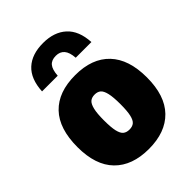

<svg xmlns="http://www.w3.org/2000/svg" viewBox="-232 -922 1048 1048"><g transform="rotate(-45 292.0 -398.0)"><path d="M23 -272Q23 -414.5 92.2 -486.8Q161.5 -559 292 -559Q421.5 -559 491 -486Q560.5 -413 560.5 -273.5Q560.5 -133 490.5 -61Q420.5 11 292 11Q163.5 11 93.2 -60.8Q23 -132.5 23 -272ZM355 -272Q355 -326.5 348 -356.5Q341 -386.5 327.5 -397.8Q314 -409 292 -409Q270 -409 256.5 -397.8Q243 -386.5 235.8 -357Q228.5 -327.5 228.5 -273.5Q228.5 -219.5 235.2 -190.2Q242 -161 255.8 -150Q269.5 -139 292 -139Q314.5 -139 328 -150Q341.5 -161 348.2 -189.8Q355 -218.5 355 -272ZM292 -807Q377 -807 427.2 -761.2Q477.5 -715.5 482.5 -624H361.5Q358.5 -668 341 -688.2Q323.5 -708.5 292 -708.5Q258.5 -708.5 242 -688.8Q225.5 -669 222.5 -624H101.5Q106.5 -716 155.8 -761.5Q205 -807 292 -807Z"/></g></svg>

Font: Encode Sans SemiCondensed Black
Style: Regular
Weight: 900
Width: 4
Designer: Multiple Designers
Foundry: Impallari Type
Version: Version 2.000